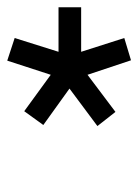

<svg xmlns="http://www.w3.org/2000/svg" viewBox="56 -810 390 543"><g transform="rotate(-90 251.5 -538.0)"><path d="M312 -486 207 -407 167 -458 273 -537 170 -611 209 -665 312 -590 352 -713 416 -692 377 -568H503V-504H377L416 -382L353 -363Z"/></g></svg>

Font: Cairo SemiBold
Style: Italic
Weight: 600
Italic angle: -13°
Designer: Mohamed Gaber, Accademia di Belle Arti di Urbino and others
Foundry: Kief Type Foundry, Accademia di Belle Arti di Urbino and others
Version: Version 3.011